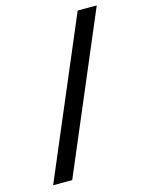

<svg xmlns="http://www.w3.org/2000/svg" viewBox="-113 -788 657 875"><g transform="rotate(-15 215.5 -350.0)"><path d="M27 20 341 -720H431L117 20Z"/></g></svg>

Font: Quantico
Style: Italic
Weight: 400
Italic angle: -12°
Designer: Matt Desmond
Foundry: MADtype
Version: Version 2.002